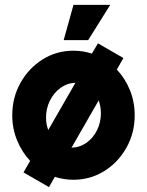

<svg xmlns="http://www.w3.org/2000/svg" viewBox="-20 -721 600 784"><path d="M180 43 76 -17 103 -64Q69.5 -100 49.8 -148Q30 -196 30 -250Q30 -323 63.8 -383Q97.5 -443 154.2 -478.5Q211 -514 280 -514Q320.5 -514 355 -502L380 -544L484 -484L457 -437Q491 -401 510.5 -353Q530 -305 530 -250Q530 -177.5 496.2 -117.8Q462.5 -58 405.8 -22.5Q349 13 280 13Q240 13 204 1ZM177 -190 288 -383Q254.5 -382 227.2 -362.2Q200 -342.5 184 -310.5Q168 -278.5 168 -241Q168 -214 177 -190ZM272 -118Q306.5 -119 333.8 -138.5Q361 -158 376.5 -189.8Q392 -221.5 392 -259Q392 -273.5 389.5 -286.2Q387 -299 383 -311ZM240 -557 280 -701H430L340 -557Z"/></svg>

Font: Urbanist Black
Style: Regular
Weight: 900
Designer: Corey Hu
Foundry: Corey Hu
Version: Version 1.330; ttfautohint (v1.8.4.7-5d5b)